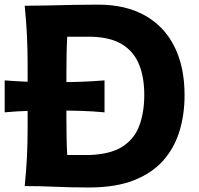

<svg xmlns="http://www.w3.org/2000/svg" viewBox="-36 -814 870 840"><path d="M421.3 -462.3Q369.7 -458.2 321.2 -456.4Q272.7 -454.6 229.4 -454.6H177Q133.8 -454.6 85.1 -456.4Q36.4 -458.2 -15.5 -462.3V-322.5Q36.4 -327.4 85.1 -328.8Q133.8 -330.3 177 -330.3H229.4Q272.7 -330.3 321.2 -328.8Q369.7 -327.4 421.3 -322.5ZM258.1 -135.8Q256 -173.1 255.3 -211.8Q254.5 -250.5 254.5 -298V-486.3Q254.5 -535.7 255.3 -575.3Q256 -614.8 258.1 -653.4H363.6Q448.9 -650.9 499.5 -619.2Q550.1 -587.5 572.6 -531.5Q595.2 -475.5 595.2 -399.1Q595.2 -323.7 573.9 -265.3Q552.7 -207 500.3 -172.9Q447.9 -138.9 354.1 -135.8ZM72.1 0Q138.4 0 205.3 3.1Q272.2 6.2 354.2 6.2Q469.4 6.2 549.4 -25.1Q629.3 -56.5 678.2 -111.8Q727 -167.2 749.3 -240.3Q771.5 -313.5 771.5 -397Q771.5 -521.6 727 -610.3Q682.5 -699.1 597.9 -746.4Q513.3 -793.7 392.8 -793.7Q336.4 -793.7 281.1 -792.6Q225.8 -791.4 173.4 -790.1Q121 -788.8 72.1 -788.8Q78.6 -723.6 81.7 -662.4Q84.9 -601.3 84.9 -525.1V-257.9Q84.9 -183.8 81.7 -123.8Q78.6 -63.9 72.1 0Z"/></svg>

Font: Pinar-VF-FD
Style: Regular
Weight: 300
Designer: Amin Abedi
Version: Version 3.0